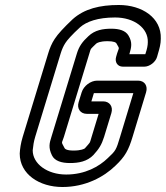

<svg xmlns="http://www.w3.org/2000/svg" viewBox="-20 -718 664 769"><path d="M393 -312H346L356 -345H514L461 -170C445 -117 444 -115 412 -85C377 -51 321 -19 245 -19C169 -19 111 -62 111 -116C113 -135 115 -150 121 -170L223 -504C228 -520 234 -534 242 -546C248 -556 268 -579 301 -609C326 -631 371 -648 441 -648C518 -648 574 -605 572 -549C572 -536 569 -522 563 -504L562 -501H498L499 -504C506 -528 511 -548 495 -575C483 -596 457 -603 426 -603C393 -603 360 -598 334 -573C310 -551 297 -533 288 -504L186 -170C178 -145 173 -127 188 -96C199 -73 227 -65 260 -65C295 -65 329 -71 354 -97C376 -121 387 -138 397 -170L426 -265C434 -291 419 -312 393 -312ZM533 -395H369C343 -395 315 -374 307 -348L295 -309C287 -283 302 -262 328 -262H375L347 -170C338 -140 343 -151 320 -124C318 -122 305 -115 275 -115C248 -115 240 -121 238 -126C224 -153 227 -141 236 -170L338 -504C345 -527 341 -519 365 -543C368 -546 380 -553 411 -553C436 -553 445 -548 447 -543C460 -520 457 -530 449 -504L445 -490C439 -469 451 -451 472 -451H558C579 -451 603 -469 609 -490L613 -504C619 -524 624 -542 624 -563C627 -647 549 -698 456 -698C380 -698 318 -683 271 -641C235 -607 212 -582 199 -562C187 -544 179 -524 173 -504L71 -170C63 -144 60 -121 59 -103C59 -20 138 31 230 31C322 31 396 -9 443 -55C481 -91 495 -117 511 -170L565 -348C573 -374 559 -395 533 -395Z"/></svg>

Font: DIN Rundschrift
Style: BreitKontKu
Weight: 400
Width: 7
Version: Version 1.027